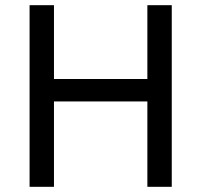

<svg xmlns="http://www.w3.org/2000/svg" viewBox="-20 -720 776 740"><path d="M94 0V-700H188V-415.5H548V-700H642V0H548V-329H188V0Z"/></svg>

Font: Geologica Roman Light
Style: Regular
Weight: 300
Designer: Sindre Bremnes, Frode Helland
Foundry: Monokrom Skriftforlag AS
Version: Version 1.010;gftools[0.9.28]